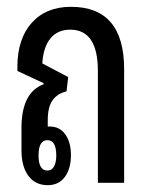

<svg xmlns="http://www.w3.org/2000/svg" viewBox="-20 -536 434 563"><path d="M120 7Q84 7 63.5 -20Q43 -47 43 -96V-161Q43 -265 108 -289V-292L31 -328V-340Q31 -422 73 -469Q115 -516 188 -516Q344 -516 344 -333V0H267V-328Q267 -449 186 -449Q149 -449 128 -423.5Q107 -398 104 -350L180 -310L175 -268Q149 -262 134.5 -242.5Q120 -223 120 -183V-170Q120 -166 120 -165Q123 -165 126 -165Q155 -165 171.5 -142Q188 -119 188 -81Q188 -41 170 -17Q152 7 120 7ZM119 -36Q132 -36 138.5 -48Q145 -60 145 -80Q145 -125 119 -125Q93 -125 93 -80Q93 -36 119 -36Z"/></svg>

Font: Noto Sans Thai Looped UI Condensed
Style: Regular
Weight: 400
Width: 3
Designer: Cadson Demak Team
Foundry: Cadson Demak Co., Ltd.
Version: Version 1.000; ttfautohint (v1.8.4.7-5d5b)